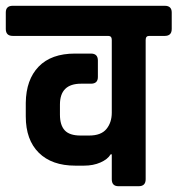

<svg xmlns="http://www.w3.org/2000/svg" viewBox="-50 -643 613 663"><path d="M453 -505V-24Q453 0 429 0H359Q336 0 336 -24V-110H332Q322 -93 297 -82Q272 -71 240 -71H210Q129 -71 84 -115.5Q39 -160 39 -241V-288Q40 -368 83.5 -413Q127 -458 209 -458H264Q288 -458 288 -434V-377Q288 -354 264 -354H230Q157 -354 157 -282V-247Q157 -211 173.5 -193Q190 -175 228 -175H258Q299 -175 317.5 -197.5Q336 -220 336 -254V-505Q336 -519 324 -519H-6Q-30 -519 -30 -543V-600Q-30 -623 -6 -623H519Q543 -623 543 -600V-543Q543 -519 519 -519H465Q453 -519 453 -505Z"/></svg>

Font: Rajdhani
Style: Bold
Weight: 700
Designer: Satya Rajpurohit, Jyotish Sonowal
Foundry: Indian Type Foundry
Version: Version 1.201 February 1, 2022